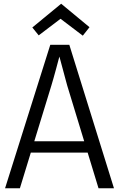

<svg xmlns="http://www.w3.org/2000/svg" viewBox="-20 -1008 638 1028"><path d="M7.1 0 249.2 -768H351.2L590.2 0H507.5L339.8 -550.2Q335.2 -566.5 328.9 -590.4Q322.6 -614.3 315.6 -640Q308.6 -665.8 302.3 -689.4Q295.9 -713.1 291.4 -728.6H304.3Q299.8 -712.8 293.6 -689Q287.5 -665.2 280.3 -639.2Q273 -613.2 266.4 -589Q259.8 -564.8 254.5 -548.3L86.5 0ZM125.5 -191V-251.7H468.6V-191ZM459.2 -862.4 423.3 -817 298.4 -911.8H309.9L187.2 -818.6L153.1 -860.9L307.5 -988Z"/></svg>

Font: Yaldevi ExtraLight
Style: Regular
Weight: 200
Designer: Sol Matas, Rajitha Manaperi, Kosala Senevirathne
Foundry: Mooniak
Version: Version 1.100